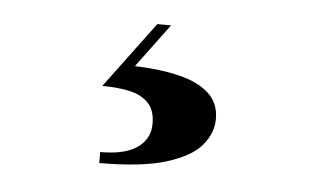

<svg xmlns="http://www.w3.org/2000/svg" viewBox="-32 -47 564 340"><g transform="rotate(5 250.0 123.0)"><path d="M154.5 250.5V231Q199 231 220.8 215.2Q242.5 199.5 242.5 173Q242.5 148 229.2 135.2Q216 122.5 194.5 118.2Q173 114 148 114L235.5 -3.5H260L202.5 74Q248.5 75.5 282.5 84Q316.5 92.5 335 109.8Q353.5 127 353.5 155Q353.5 180 335.2 201.8Q317 223.5 273.5 237Q230 250.5 154.5 250.5Z"/></g></svg>

Font: Bodoni Moda SC 11pt
Style: Bold
Weight: 700
Version: Version 2.005